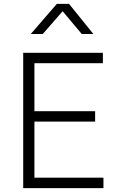

<svg xmlns="http://www.w3.org/2000/svg" viewBox="-20 -973 630 993"><path d="M100 0V-700H512V-646H158V-398H472V-344H158V-54H515V0ZM139 -797 274 -953H337L463 -797H403L304 -915L201 -797Z"/></svg>

Font: Geologica Cursive Thin
Style: Regular
Weight: 250
Designer: Sindre Bremnes, Frode Helland
Foundry: Monokrom Skriftforlag AS
Version: Version 1.010;gftools[0.9.28]